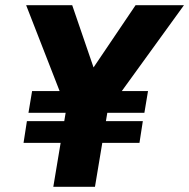

<svg xmlns="http://www.w3.org/2000/svg" viewBox="-20 -722 731 742"><path d="M392 -289 246 -320 504 -702H691ZM186 0 242 -336H403L347 0ZM71 -170 84 -254H532L519 -170ZM90 -286 104 -370H552L538 -286ZM242 -289 81 -702H259L390 -320Z"/></svg>

Font: Figtree ExtraBold
Style: Italic
Weight: 800
Italic angle: -9.5°
Foundry: Erik Kennedy
Version: Version 2.001;gftools[0.9.30]